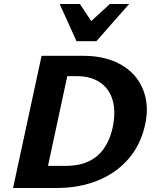

<svg xmlns="http://www.w3.org/2000/svg" viewBox="-20 -936 771 956"><path d="M45 0 187 -658H396Q479 -658 543.5 -632.5Q608 -607 649 -560.5Q690 -514 704.5 -451Q719 -388 702 -313Q680 -214 619 -144Q558 -74 466.5 -37Q375 0 262 0ZM219 -110H305Q374 -110 421.5 -132.5Q469 -155 498.5 -198Q528 -241 541 -301Q553 -357 547.5 -404Q542 -451 519 -485Q496 -519 456.5 -538Q417 -557 362 -557H315ZM361 -731 407 -806 527 -916H623L460 -731ZM361 -731 277 -916H378L450 -807L460 -731Z"/></svg>

Font: Ysabeau Infant ExtraBold
Style: Italic
Weight: 800
Italic angle: -12°
Designer: Christian Thalmann (Catharsis Fonts)
Version: Version 2.001;gftools[0.9.30]; featfreeze: ss01,ss02,lnum